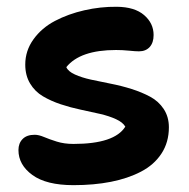

<svg xmlns="http://www.w3.org/2000/svg" viewBox="-20 -496 556 564"><path d="M195.8 47.9Q116.2 47.9 75.2 18.1Q34.2 -11.7 34.2 -55.2Q34.2 -75.2 46.4 -87.6Q58.6 -100.1 82 -100.1Q93.8 -100.1 109.4 -93.5Q125 -86.9 146.7 -80.1Q168.5 -73.2 195.8 -73.2Q316.4 -73.2 348.1 -124Q340.8 -136.7 320.6 -146Q300.3 -155.3 273.9 -161.4Q247.6 -167.5 217.3 -173.8Q187 -180.2 158.4 -189.7Q129.9 -199.2 106.2 -213.1Q82.5 -227.1 68.4 -250.7Q54.2 -274.4 54.2 -306.2Q54.2 -347.2 78.4 -380.6Q102.5 -414.1 141.6 -434.6Q180.7 -455.1 227.8 -465.8Q274.9 -476.6 323.2 -476.1Q375.5 -475.6 403.3 -451.7Q431.2 -427.7 431.2 -393.1Q431.2 -370.6 419.7 -357.9Q408.2 -345.2 388.2 -345.2Q377.9 -345.2 358.6 -347.2Q339.4 -349.1 320.8 -349.1Q215.3 -349.1 174.8 -298.8Q180.2 -286.1 200.2 -277.1Q220.2 -268.1 246.8 -262.2Q273.4 -256.3 304.9 -250.2Q336.4 -244.1 366.5 -234.6Q396.5 -225.1 421.1 -211.9Q445.8 -198.7 460.9 -175.8Q476.1 -152.8 476.1 -122.1Q476.1 -78.1 454.3 -44.9Q432.6 -11.7 394 8.3Q355.5 28.3 305.7 38.1Q255.9 47.9 195.8 47.9Z"/></svg>

Font: Shantell Sans Bouncy
Style: Regular
Weight: 600
Designer: Stephen Nixon, Anya Danilova, Shantell Martin
Foundry: Arrow Type
Version: Version 1.006;[9816181b4]